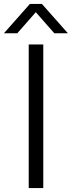

<svg xmlns="http://www.w3.org/2000/svg" viewBox="-65 -956 365 976"><path d="M155 -730V0H81V-730ZM-45 -787 87 -936H148L280 -787H211L117 -894L23 -787Z"/></svg>

Font: Nacelle Light
Style: Regular
Weight: 300
Designer: Sora Sagano
Foundry: Sora Sagano
Version: Version 1.000;FEAKit 1.0